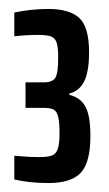

<svg xmlns="http://www.w3.org/2000/svg" viewBox="-20 -825 243 429"><path d="M12 -424V-477Q44 -474 67 -474Q87 -474 96 -477.5Q105 -481 109 -492Q113 -503 113 -527Q113 -552 110 -564Q107 -576 100 -580Q93 -584 78 -584H37V-641H78Q97 -641 103.5 -651Q110 -661 110 -696Q110 -720 106.5 -730Q103 -740 94 -743.5Q85 -747 65 -747Q40 -747 12 -744V-797Q50 -805 88 -805Q135 -805 157 -785Q179 -765 179 -708Q179 -666 168.5 -644Q158 -622 135 -616V-613Q160 -607 171 -586.5Q182 -566 182 -521Q182 -462 160.5 -439Q139 -416 88 -416Q46 -416 12 -424Z"/></svg>

Font: Saira Ultra Condensed
Style: Bold
Weight: 700
Width: 1
Designer: Hector Gatti with collaboration of the Omnibus-Type team
Foundry: Omnibus-Type
Version: Version 1.001; ttfautohint (v1.8)